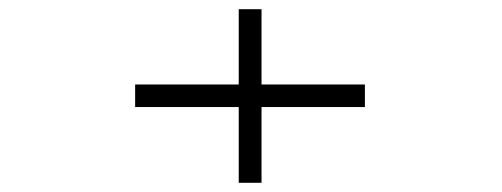

<svg xmlns="http://www.w3.org/2000/svg" viewBox="-20 -512 1090 417"><path d="M273.5 -328.5H498.5V-492H548V-328.5H772.5V-279.5H548V-115H498.5V-279.5H273.5Z"/></svg>

Font: League Mono Extended UltraLight
Style: Regular
Weight: 200
Width: 9
Designer: Tyler Finck
Foundry: The League of Moveable Type / Tyler Finck
Version: Version 2.210